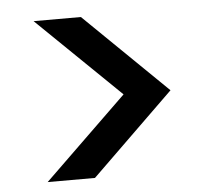

<svg xmlns="http://www.w3.org/2000/svg" viewBox="-41 -634 591 542"><g transform="rotate(-5 255.0 -363.0)"><path d="M73 -135 308 -363 73 -591H207L441 -363L207 -135Z"/></g></svg>

Font: Firefly Display Medium
Style: Regular
Weight: 500
Designer: Colophon Foundry, Jonny Pinhorn
Foundry: Colophon Foundry
Version: Version 1.200; ttfautohint (v1.8.3)